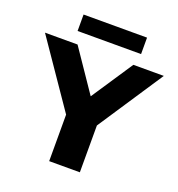

<svg xmlns="http://www.w3.org/2000/svg" viewBox="-187 -1060 1105 1191"><g transform="rotate(20 366.0 -464.0)"><path d="M271 0V-307L-26 -740H189L375.5 -466L557.5 -740H758.5L473.5 -309V0ZM160.5 -819V-927.5H579.5V-819Z"/></g></svg>

Font: Encode Sans Expanded ExtraBold
Style: Regular
Weight: 800
Width: 7
Designer: Multiple Designers
Foundry: Impallari Type
Version: Version 3.000; ttfautohint (v1.8.3) -l 8 -r 50 -G 200 -x 14 